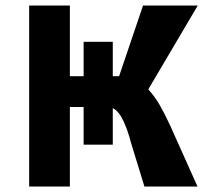

<svg xmlns="http://www.w3.org/2000/svg" viewBox="-20 -678 751 698"><path d="M598 -223 698 0H505L455 -163Q445 -203 428.5 -238.5Q412 -274 390 -285V-152H284V-289H234V0H86V-658H234V-401H284V-526H390V-401H413L500 -658H699L519 -353Q543 -327 561 -295.5Q579 -264 598 -223Z"/></svg>

Font: Ysabeau Ultrabold
Style: Regular
Weight: 800
Designer: Christian Thalmann (Catharsis Fonts)
Version: Version 0.003